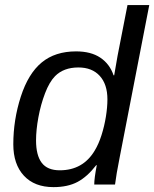

<svg xmlns="http://www.w3.org/2000/svg" viewBox="-20 -745 623 775"><path d="M195.8 10.3Q119.1 10.3 76.4 -35.9Q33.7 -82 33.7 -162.6Q33.7 -261.2 64 -355Q94.2 -448.2 148.4 -492.9Q202.6 -537.6 287.1 -537.6Q347.2 -537.6 385 -512.2Q422.9 -486.8 438.5 -440.9H440.9Q444.3 -460.9 447.8 -480.7Q451.2 -500.5 454.6 -520L494.6 -724.6H582.5L462.9 -108.9Q456.1 -74.7 451.4 -47.4Q446.8 -20 444.3 0H360.4Q360.4 -24.9 370.6 -78.1H368.2Q332.5 -31.7 293 -10.7Q253.4 10.3 195.8 10.3ZM221.2 -57.6Q314.9 -57.6 362.3 -137.2Q378.4 -163.6 389.9 -200Q401.4 -236.3 407.5 -274.4Q413.6 -312.5 413.6 -343.8Q413.6 -404.8 382.6 -438.7Q351.6 -472.7 296.4 -472.7Q236.8 -472.7 202.1 -437.5Q179.2 -414.1 161.9 -368.7Q144.5 -323.2 135 -271.7Q125.5 -220.2 125.5 -178.2Q125.5 -118.2 148.4 -87.9Q171.4 -57.6 221.2 -57.6Z"/></svg>

Font: Arimo
Style: Italic
Weight: 400
Italic angle: -12°
Designer: Steve Matteson
Foundry: Monotype Imaging Inc.
Version: Version 1.33